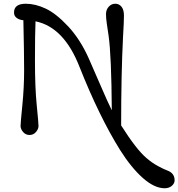

<svg xmlns="http://www.w3.org/2000/svg" viewBox="-20 -716 954 1027"><path d="M170 -602Q167 -536 167 -392Q167 -248 176.5 -153Q186 -58 186 -42Q186 -26 172.5 -10Q159 6 138 6Q117 6 103.5 -10Q90 -26 90 -42Q90 -58 99.5 -153Q109 -248 109 -340Q109 -432 105 -608Q85 -609 70 -619.5Q55 -630 55 -649Q55 -696 118 -696Q169 -696 224.5 -670Q280 -644 344.5 -575Q409 -506 455 -403Q470 -370 513 -270Q556 -170 578 -126Q576 -418 561 -524Q556 -559 551.5 -588Q547 -617 547 -640.5Q547 -664 561.5 -680Q576 -696 596.5 -696Q617 -696 630 -680Q643 -664 643 -632.5Q643 -601 638 -517Q628 -321 628 -45Q709 83 763 129Q793 155 825.5 172.5Q858 190 875 196Q914 210 914 249Q914 265 899 278Q884 291 861 291Q806 291 744 236Q682 181 622 86Q510 -94 405 -359Q322 -571 170 -602Z"/></svg>

Font: Macondo Swash Caps
Style: Regular
Weight: 400
Designer: John Vargas Beltran
Foundry: John Vargas Beltran
Version: Version 2.001